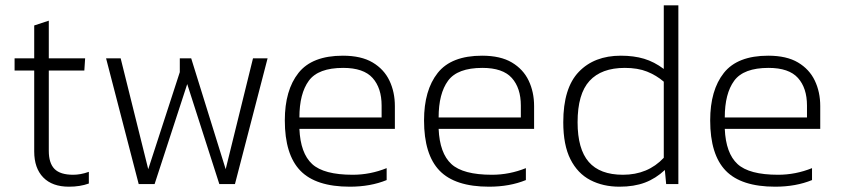

<svg xmlns="http://www.w3.org/2000/svg" viewBox="-20 -694 3178 724"><path d="M240 10Q177 10 143 -25Q109 -60 109 -123V-428H35V-474H109V-598L164 -616V-474H301L298 -428H164V-125Q164 -79 185.5 -57Q207 -35 256 -35Q269 -35 283.5 -37.5Q298 -40 315 -46V-2Q282 10 240 10Z M503 0 380 -474H435L539 -56L658 -422V-474H701L831 -56L934 -474H989L866 0H807L686 -377L563 0Z M1299 10Q1171 10 1112.5 -50.5Q1054 -111 1054 -240Q1054 -354 1105.5 -419Q1157 -484 1273 -484Q1342 -484 1385 -458.5Q1428 -433 1448.5 -390Q1469 -347 1469 -294V-208H1109Q1113 -116 1157 -75.5Q1201 -35 1310 -35Q1376 -35 1438 -60V-15Q1377 10 1299 10ZM1109 -251H1419V-296Q1419 -362 1385 -400Q1351 -438 1274 -438Q1180 -438 1144.5 -389.5Q1109 -341 1109 -251Z M1824 10Q1696 10 1637.5 -50.5Q1579 -111 1579 -240Q1579 -354 1630.5 -419Q1682 -484 1798 -484Q1867 -484 1910 -458.5Q1953 -433 1973.5 -390Q1994 -347 1994 -294V-208H1634Q1638 -116 1682 -75.5Q1726 -35 1835 -35Q1901 -35 1963 -60V-15Q1902 10 1824 10ZM1634 -251H1944V-296Q1944 -362 1910 -400Q1876 -438 1799 -438Q1705 -438 1669.5 -389.5Q1634 -341 1634 -251Z M2316 10Q2254 10 2206 -15Q2158 -40 2131 -93.5Q2104 -147 2104 -233Q2104 -362 2162.5 -423Q2221 -484 2321 -484Q2370 -484 2408.5 -472.5Q2447 -461 2483 -434V-674H2538V0H2492L2487 -53Q2453 -21 2412 -5.5Q2371 10 2316 10ZM2329 -35Q2423 -35 2483 -99V-386Q2455 -410 2420 -424Q2385 -438 2336 -438Q2248 -438 2203 -389Q2158 -340 2158 -233Q2158 -132 2200 -83.5Q2242 -35 2329 -35Z M2903 10Q2775 10 2716.5 -50.5Q2658 -111 2658 -240Q2658 -354 2709.5 -419Q2761 -484 2877 -484Q2946 -484 2989 -458.5Q3032 -433 3052.5 -390Q3073 -347 3073 -294V-208H2713Q2717 -116 2761 -75.5Q2805 -35 2914 -35Q2980 -35 3042 -60V-15Q2981 10 2903 10ZM2713 -251H3023V-296Q3023 -362 2989 -400Q2955 -438 2878 -438Q2784 -438 2748.5 -389.5Q2713 -341 2713 -251Z"/></svg>

Font: Kanit ExtraLight
Style: Regular
Weight: 275
Designer: Katatrad Team
Foundry: CadsonDemak
Version: Version 2.000; ttfautohint (v1.8.3)